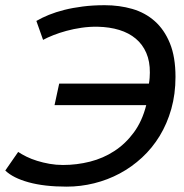

<svg xmlns="http://www.w3.org/2000/svg" viewBox="-20 -694 695 727"><path d="M204.1 -377.4H543.9Q545.9 -388.7 546.6 -398.9Q547.4 -409.2 547.4 -418.9Q547.9 -461.4 533.9 -493.7Q520 -525.9 494.1 -547.6Q468.3 -569.3 431.6 -580.6Q395 -591.8 349.6 -592.8Q318.8 -593.3 288.6 -588.9Q258.3 -584.5 231.4 -577.1Q204.6 -569.8 181.9 -560.8Q159.2 -551.8 143.1 -543L117.7 -614.7Q138.7 -627 165 -637.7Q191.4 -648.4 223.4 -656.5Q255.4 -664.6 293.5 -669.4Q331.5 -674.3 376.5 -674.3Q432.1 -674.3 481 -660.2Q529.8 -646 565.9 -614Q602.1 -582 623.3 -530.3Q644.5 -478.5 644.5 -402.8Q644.5 -337.9 628.7 -281.7Q612.8 -225.6 584.7 -179.4Q556.6 -133.3 517.8 -97.4Q479 -61.5 433.3 -37.1Q387.7 -12.7 336.4 0Q285.2 12.7 232.4 12.7Q147.9 12.7 88.6 -3.7Q29.3 -20 0 -48.3L48.8 -118.7Q62 -109.9 80.3 -100.8Q98.6 -91.8 120.6 -85Q142.6 -78.1 167.5 -73.7Q192.4 -69.3 218.3 -69.3Q271 -69.3 321 -82Q371.1 -94.7 413.3 -122.3Q455.6 -149.9 487.1 -192.9Q518.6 -235.8 533.7 -295.9H186.5Z"/></svg>

Font: PT Astra Sans
Style: Italic
Weight: 400
Italic angle: -16°
Designer: A.Korolkova, I. Chaeva
Foundry: ParaType Ltd
Version: Version 1.001; ttfautohint (v1.6)